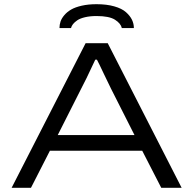

<svg xmlns="http://www.w3.org/2000/svg" viewBox="-20 -891 917 911"><path d="M262.2 -757.8Q262.2 -773.9 267.3 -789.1Q272.5 -804.2 285.4 -819.3Q298.3 -834.5 317.6 -845.7Q336.9 -856.9 367.9 -864Q398.9 -871.1 438 -871.1Q486.3 -871.1 522.2 -860.8Q558.1 -850.6 577.6 -833.3Q597.2 -815.9 606.2 -797.1Q615.2 -778.3 615.2 -757.8H558.1Q553.2 -779.8 525.6 -797.4Q498 -814.9 438 -814.9Q407.2 -814.9 383.5 -809.3Q359.9 -803.7 346.7 -794.7Q333.5 -785.6 326.4 -776.6Q319.3 -767.6 316.9 -757.8ZM35.2 0 386.2 -686H491.2L841.8 0H745.1L654.8 -175.8H216.8L127 0ZM253.9 -250H618.2L506.8 -470.2Q499 -484.9 473.6 -538.8Q448.2 -592.8 439.9 -607.9H432.1Q382.8 -502 365.2 -470.2Z"/></svg>

Font: Archivo Expanded Light
Style: Regular
Weight: 300
Width: 7
Designer: Hector Gatti
Foundry: Omnibus-Type
Version: Version 2.001